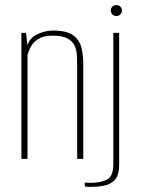

<svg xmlns="http://www.w3.org/2000/svg" viewBox="-20 -624 552 754"><path d="M64 0V-495H82L88 -446Q96 -475 126.5 -489.5Q157 -504 188 -504Q244 -504 269 -484Q294 -464 300.5 -434Q307 -404 307 -372V0H283V-363Q283 -385 282 -406.5Q281 -428 272.5 -445.5Q264 -463 244 -473.5Q224 -484 186 -484Q151 -484 130.5 -471Q110 -458 101 -440.5Q92 -423 88 -408V0ZM333 110Q329 110 322 109.5Q315 109 313 108V92Q315 93 321.5 93.5Q328 94 335 94Q376 94 400.5 81Q425 68 425 22V-495H448V23Q448 62 432.5 80.5Q417 99 391 104.5Q365 110 333 110ZM437 -561Q428 -561 421.5 -567.5Q415 -574 415 -583Q415 -592 421.5 -598Q428 -604 437 -604Q446 -604 452.5 -598Q459 -592 459 -583Q459 -574 452.5 -567.5Q446 -561 437 -561Z"/></svg>

Font: Alumni Sans SC Thin
Style: Regular
Weight: 100
Designer: Robert E. Leuschke
Foundry: Robert E. Leuschke
Version: Version 1.018